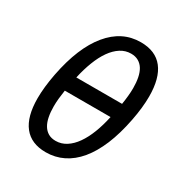

<svg xmlns="http://www.w3.org/2000/svg" viewBox="-174 -860 949 1003"><g transform="rotate(30 301.0 -358.5)"><path d="M242.7 14.2Q154.8 14.2 110.1 -42.5Q65.4 -99.1 65.4 -209.5Q65.4 -274.9 81.5 -359.4Q99.6 -452.1 128.2 -520.8Q156.7 -589.4 195.8 -636.7Q274.4 -732.4 387.2 -732.4Q476.6 -732.4 521.2 -675.3Q565.9 -618.2 565.9 -507.8Q565.9 -441.9 549.8 -359.4Q531.7 -266.6 502.7 -196.8Q473.6 -127 434.6 -80.1Q395.5 -33.2 347.2 -9.5Q298.8 14.2 242.7 14.2ZM462.4 -404.3Q466.8 -431.6 469.2 -456.5Q471.7 -481.4 471.7 -504.4Q471.7 -538.6 466.1 -566.7Q460.4 -594.7 448.5 -614.3Q436.5 -633.8 417.7 -644.5Q398.9 -655.3 373 -655.3Q338.9 -655.3 310.1 -636.7Q281.2 -618.2 257.8 -585Q234.4 -551.8 216.6 -505.6Q198.7 -459.5 186.5 -404.3ZM257.8 -63Q292 -63 321.3 -81.8Q350.6 -100.6 374 -134Q397.5 -167.5 415.3 -213.6Q433.1 -259.8 444.8 -314.5H168.9Q164.6 -287.1 162.1 -262.2Q159.7 -237.3 159.7 -214.8Q159.7 -180.2 165.3 -152.1Q170.9 -124 182.9 -104.2Q194.8 -84.5 213.4 -73.7Q231.9 -63 257.8 -63Z"/></g></svg>

Font: Hack
Style: Italic
Weight: 400
Italic angle: -11°
Monospace: yes
Designer: Christopher Simpkins
Foundry: Christopher Simpkins
Version: Version 2.019; ttfautohint (v1.4.1) -l 4 -r 80 -G 350 -x 0 -